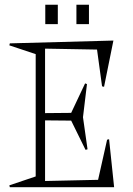

<svg xmlns="http://www.w3.org/2000/svg" viewBox="-20 -781 555 801"><path d="M19 -7.8 128.9 -44.9V-555.2L19 -591.8L21 -600.1L453.1 -611.8L414.1 -418.9L405.8 -420.9L384.8 -574.2L168 -578.1V-309.1L276.9 -310.1L335 -433.1L342.8 -430.2L326.2 -292L345.2 -158.2L336.9 -155.8L276.9 -277.8L168 -278.8V-25.9L389.2 -30.8L426.8 -198.2L435.1 -200.2L456.1 0H21ZM168.9 -680.2V-761.2H221.2V-680.2ZM298.8 -680.2V-761.2H351.1V-680.2Z"/></svg>

Font: Halibut Cnd Thin
Style: Regular
Weight: 250
Width: 3
Designer: Matteo Maggi
Foundry: Collletttivo
Version: Version 3.080 | FøM Fix